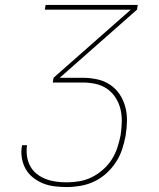

<svg xmlns="http://www.w3.org/2000/svg" viewBox="-20 -755 640 775"><path d="M250 0Q225 0 200 -3Q175 -6 153 -15Q131 -24 112.5 -39Q94 -54 83 -74Q72 -94 68 -118.5Q64 -143 69 -169Q69 -169 69 -169Q69 -169 69 -169H89Q89 -169 89 -169Q89 -169 89 -169Q86 -146 89 -124.5Q92 -103 102 -84.5Q112 -66 128.5 -53Q145 -40 164.5 -32.5Q184 -25 205.5 -22Q227 -19 250 -19Q275 -19 301 -23.5Q327 -28 351 -40Q375 -52 396 -70.5Q417 -89 431.5 -112Q446 -135 454 -160Q462 -185 467 -210Q471 -237 471.5 -264Q472 -291 466 -315.5Q460 -340 446 -361.5Q432 -383 411.5 -397Q391 -411 365.5 -416.5Q340 -422 313 -422H193L196 -441L508 -716H161L164 -735H536L533 -716L221 -441H313Q343 -441 371.5 -435Q400 -429 423.5 -413.5Q447 -398 462.5 -375Q478 -352 485.5 -324.5Q493 -297 492.5 -267Q492 -237 487 -207Q482 -180 473 -152.5Q464 -125 448 -100.5Q432 -76 409.5 -55.5Q387 -35 360.5 -22.5Q334 -10 305.5 -5Q277 0 250 0Z"/></svg>

Font: Iosevka SS04 Thin Extended
Style: Italic
Weight: 100
Width: 7
Italic angle: -9°
Monospace: yes
Designer: Belleve Invis
Foundry: Belleve Invis
Version: Version 19.0.0; ttfautohint (v1.8.4)